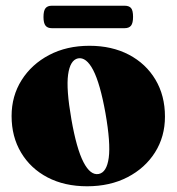

<svg xmlns="http://www.w3.org/2000/svg" viewBox="-20 -639 617 671"><path d="M292.5 -479Q371 -479 430.5 -447.8Q490 -416.5 523.2 -360.8Q556.5 -305 556.5 -231.5Q556.5 -161.5 521.8 -106.5Q487 -51.5 425.8 -19.8Q364.5 12 284.5 12Q205.5 12 146.2 -19Q87 -50 53.8 -105.5Q20.5 -161 20.5 -233.5Q20.5 -303.5 55.5 -359Q90.5 -414.5 151.8 -446.8Q213 -479 292.5 -479ZM325 -31Q353 -36.5 360 -87.5Q367 -138.5 348.5 -244Q330 -347 305.8 -393.8Q281.5 -440.5 252.5 -435Q225 -429 218 -378.2Q211 -327.5 229.5 -222Q247.5 -119 271.8 -72.2Q296 -25.5 325 -31ZM132 -579.5Q132 -601.5 139 -610.2Q146 -619 161 -619H415.5Q431 -619 438 -610.8Q445 -602.5 445 -580Q445 -558.5 438 -549.5Q431 -540.5 415.5 -540.5H161Q146 -540.5 139 -549.5Q132 -558.5 132 -579.5Z"/></svg>

Font: Fraunces 72pt Black
Style: Regular
Weight: 900
Version: Version 1.000;[0bf87f6ff]